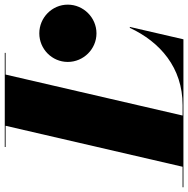

<svg xmlns="http://www.w3.org/2000/svg" viewBox="-62 -778 790 806"><g transform="rotate(-90 333.0 -375.0)"><path d="M571 0 623 -225H619C560 -98 452 -3.5 295 -3.5H251L423 -746.5H514V-750H119V-746.5H208L36 -3.5H-50V0ZM476 -485.5C476 -419.5 530 -365 596 -365C662 -365 716.5 -419.5 716.5 -485.5C716.5 -551.5 662 -605 596 -605C530 -605 476 -551.5 476 -485.5Z"/></g></svg>

Font: Bodoni* 48pt Fatface
Style: Italic
Weight: 900
Italic angle: -13°
Version: Version 2.3